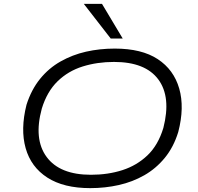

<svg xmlns="http://www.w3.org/2000/svg" viewBox="-20 -964 1025 992"><path d="M446 8Q309 8 224.5 -46.5Q140 -101 112.5 -198.5Q85 -296 117 -423Q142 -501 187 -556.5Q232 -612 293 -646.5Q354 -681 424.5 -697Q495 -713 573 -713Q712 -713 795 -658.5Q878 -604 906 -506.5Q934 -409 901 -282Q877 -204 831.5 -148.5Q786 -93 725.5 -58.5Q665 -24 594 -8Q523 8 446 8ZM450 -61Q538 -61 612.5 -85Q687 -109 742 -161.5Q797 -214 824 -303Q865 -463 798 -553.5Q731 -644 569 -644Q482 -644 407 -620.5Q332 -597 277.5 -544Q223 -491 196 -403Q153 -245 221 -153Q289 -61 450 -61ZM552 -765 413 -944H507L614 -765Z"/></svg>

Font: Nunito Sans 7pt Expanded Light
Style: Italic
Weight: 300
Width: 7
Italic angle: -9°
Designer: Vernon Adams
Foundry: Vernon Adams
Version: Version 3.101;gftools[0.9.27]